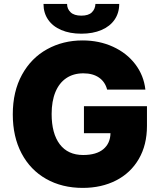

<svg xmlns="http://www.w3.org/2000/svg" viewBox="-20 -916 789 946"><path d="M390.6 -554.7Q341.8 -554.7 306.6 -531Q271.5 -507.3 252.9 -462.2Q234.4 -417 234.4 -354.5Q234.4 -258.3 274.4 -205.3Q314.5 -152.3 389.6 -152.3Q454.6 -152.3 489 -180.9Q523.4 -209.5 524.4 -259.8H393.6V-392.6H704.1V-295.9Q704.1 -201.7 663.8 -132.6Q623.5 -63.5 551.8 -26.9Q480 9.8 387.7 9.8Q285.6 9.8 207.5 -34.4Q129.4 -78.6 86.2 -160.4Q43 -242.2 43 -352.5Q43 -465.3 88.4 -547.9Q133.8 -630.4 212.2 -673.6Q290.5 -716.8 386.7 -716.8Q468.8 -716.8 536.6 -685.8Q604.5 -654.8 646.5 -599.6Q688.5 -544.4 696.3 -474.6H507.8Q498 -512.7 467.8 -533.7Q437.5 -554.7 390.6 -554.7ZM380.9 -750Q324.2 -750 282 -768.1Q239.7 -786.1 217 -819.3Q194.3 -852.5 194.3 -896.5H310.5Q310.5 -872.1 327.9 -855.5Q345.2 -838.9 380.9 -838.9Q416 -838.9 432.6 -855.2Q449.2 -871.6 450.2 -896.5H567.4Q567.4 -852.5 544.7 -819.3Q522 -786.1 479.7 -768.1Q437.5 -750 380.9 -750Z"/></svg>

Font: Pretendard GOV Black
Style: Regular
Weight: 900
Designer: Base glyphs from Inter by Rasmus Andersson; Hangeul glyphs from Noto Sans CJK(Source Han Sans) by Jang Soo-young and Kan
Foundry: Kil Hyung-jin
Version: Version 1.309